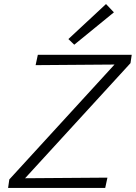

<svg xmlns="http://www.w3.org/2000/svg" viewBox="-20 -929 671 949"><path d="M347 -708 318 -736 504 -909 543 -868ZM625 -617 104 -48 511 -51 500 0H20L26 -42L546 -610L156 -607L167 -658H631Z"/></svg>

Font: Ysabeau Infant Semilight
Style: Italic
Weight: 300
Italic angle: -12°
Designer: Christian Thalmann (Catharsis Fonts)
Version: Version 0.003